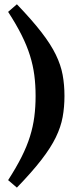

<svg xmlns="http://www.w3.org/2000/svg" viewBox="-20 -740 352 898"><path d="M146.5 -291Q146.5 -342.5 140.5 -388.5Q134.5 -434.5 120.2 -480.2Q106 -526 81 -576Q56 -626 18 -684.5L59 -720Q130 -646 174 -589Q218 -532 241.2 -484Q264.5 -436 273 -389.8Q281.5 -343.5 281.5 -291Q281.5 -239 273 -192.5Q264.5 -146 241.2 -98Q218 -50 174 7Q130 64 59 137.5L18 102.5Q56 43.5 81 -6.2Q106 -56 120.2 -101.8Q134.5 -147.5 140.5 -193.8Q146.5 -240 146.5 -291Z"/></svg>

Font: Newsreader 16pt 16pt ExtraBold
Style: Regular
Weight: 800
Version: Version 1.003